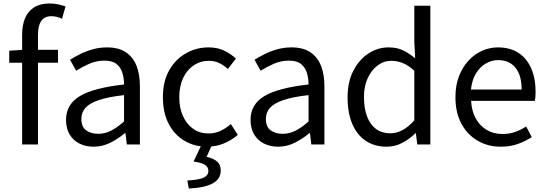

<svg xmlns="http://www.w3.org/2000/svg" viewBox="-20 -829 3136 1102"><path d="M107 0V-630Q107 -685 124 -725Q141 -765 176 -787Q211 -809 265 -809Q290 -809 313.5 -804Q337 -799 356 -792L336 -721Q306 -736 275 -736Q236 -736 217 -709Q198 -682 198 -629V0ZM33 -469V-538L111 -543H313V-469Z M517 13Q472 13 436 -5Q400 -23 379.5 -57.5Q359 -92 359 -141Q359 -230 438.5 -277.5Q518 -325 692 -344Q692 -379 682.5 -410.5Q673 -442 649 -461.5Q625 -481 580 -481Q533 -481 491.5 -462.5Q450 -444 417 -423L382 -486Q407 -502 440 -518.5Q473 -535 512 -546Q551 -557 595 -557Q661 -557 702.5 -529Q744 -501 763.5 -451.5Q783 -402 783 -334V0H708L700 -65H697Q659 -33 613.5 -10Q568 13 517 13ZM543 -61Q582 -61 617.5 -79Q653 -97 692 -132V-283Q601 -273 547 -254.5Q493 -236 470 -209.5Q447 -183 447 -147Q447 -100 475 -80.5Q503 -61 543 -61Z M1169 13Q1097 13 1039.5 -20.5Q982 -54 948.5 -117.5Q915 -181 915 -271Q915 -362 951 -425.5Q987 -489 1047 -523Q1107 -557 1176 -557Q1229 -557 1267.5 -538Q1306 -519 1334 -493L1288 -433Q1265 -454 1238.5 -467Q1212 -480 1180 -480Q1131 -480 1092 -454Q1053 -428 1031 -381Q1009 -334 1009 -271Q1009 -209 1030.5 -162Q1052 -115 1089.5 -89Q1127 -63 1177 -63Q1215 -63 1247 -78.5Q1279 -94 1305 -117L1345 -55Q1308 -23 1263 -5Q1218 13 1169 13ZM1064 253 1055 207Q1125 203 1150.5 190Q1176 177 1176 152Q1176 130 1157 117.5Q1138 105 1091 98L1139 -3H1199L1166 71Q1205 80 1226 98Q1247 116 1247 150Q1247 199 1200 224Q1153 249 1064 253Z M1576 13Q1531 13 1495 -5Q1459 -23 1438.5 -57.5Q1418 -92 1418 -141Q1418 -230 1497.5 -277.5Q1577 -325 1751 -344Q1751 -379 1741.5 -410.5Q1732 -442 1708 -461.5Q1684 -481 1639 -481Q1592 -481 1550.5 -462.5Q1509 -444 1476 -423L1441 -486Q1466 -502 1499 -518.5Q1532 -535 1571 -546Q1610 -557 1654 -557Q1720 -557 1761.5 -529Q1803 -501 1822.5 -451.5Q1842 -402 1842 -334V0H1767L1759 -65H1756Q1718 -33 1672.5 -10Q1627 13 1576 13ZM1602 -61Q1641 -61 1676.5 -79Q1712 -97 1751 -132V-283Q1660 -273 1606 -254.5Q1552 -236 1529 -209.5Q1506 -183 1506 -147Q1506 -100 1534 -80.5Q1562 -61 1602 -61Z M2199 13Q2131 13 2080.5 -20Q2030 -53 2002.5 -116.5Q1975 -180 1975 -271Q1975 -359 2008 -423Q2041 -487 2094.5 -522Q2148 -557 2210 -557Q2258 -557 2292.5 -540.5Q2327 -524 2363 -494L2358 -587V-796H2450V0H2375L2367 -64H2364Q2332 -32 2290 -9.5Q2248 13 2199 13ZM2219 -64Q2257 -64 2291 -82.5Q2325 -101 2358 -138V-423Q2324 -454 2292 -467Q2260 -480 2226 -480Q2183 -480 2147.5 -453.5Q2112 -427 2090.5 -380.5Q2069 -334 2069 -272Q2069 -207 2087 -160Q2105 -113 2138.5 -88.5Q2172 -64 2219 -64Z M2854 13Q2781 13 2722 -21Q2663 -55 2628.5 -118.5Q2594 -182 2594 -271Q2594 -338 2614 -390.5Q2634 -443 2668.5 -480.5Q2703 -518 2747 -537.5Q2791 -557 2837 -557Q2907 -557 2955 -526Q3003 -495 3028.5 -437.5Q3054 -380 3054 -302Q3054 -287 3053 -274Q3052 -261 3050 -250H2684Q2687 -192 2710.5 -149.5Q2734 -107 2773 -83.5Q2812 -60 2864 -60Q2904 -60 2936.5 -71.5Q2969 -83 3000 -103L3032 -42Q2997 -19 2953 -3Q2909 13 2854 13ZM2683 -315H2974Q2974 -397 2938.5 -440.5Q2903 -484 2839 -484Q2801 -484 2767.5 -464Q2734 -444 2711.5 -407Q2689 -370 2683 -315Z"/></svg>

Font: Noto Sans KR Thin
Style: Regular
Weight: 400
Version: Version 2.004-H2;hotconv 1.0.118;makeotfexe 2.5.65603